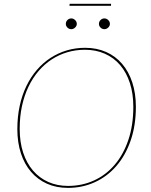

<svg xmlns="http://www.w3.org/2000/svg" viewBox="-20 -952 769 980"><path d="M68.5 0ZM673.5 -407Q673.5 -311.5 647 -235Q620.5 -158.5 574 -104.8Q527.5 -51 464 -22Q400.5 7 326.5 7Q267.5 7 220 -14.2Q172.5 -35.5 138.8 -74.5Q105 -113.5 86.8 -169Q68.5 -224.5 68.5 -293Q68.5 -356 80.5 -411.5Q92.5 -467 114.8 -513Q137 -559 168.2 -595.2Q199.5 -631.5 238 -656.5Q276.5 -681.5 321 -694.8Q365.5 -708 414.5 -708Q473.5 -708 521.5 -686.8Q569.5 -665.5 603.2 -626.2Q637 -587 655.2 -531.2Q673.5 -475.5 673.5 -407ZM660.5 -407Q660.5 -474 643 -528Q625.5 -582 593.2 -619.8Q561 -657.5 515.2 -677.8Q469.5 -698 413.5 -698Q367 -698 324.2 -685.5Q281.5 -673 244.5 -649Q207.5 -625 177.2 -589.8Q147 -554.5 125.5 -509.8Q104 -465 92.2 -410.8Q80.5 -356.5 80.5 -294Q80.5 -227 98.2 -173Q116 -119 148.5 -81.2Q181 -43.5 226.5 -23.2Q272 -3 327.5 -3Q398.5 -3 459.5 -30.8Q520.5 -58.5 565.2 -110.8Q610 -163 635.2 -238Q660.5 -313 660.5 -407ZM335.5 -932.5H547L546.5 -922.5H334.5ZM372 -830Q372 -819.5 363.2 -811.2Q354.5 -803 344 -803Q332.5 -803 324.2 -811.2Q316 -819.5 316 -830Q316 -841.5 324.2 -849.8Q332.5 -858 344 -858Q354.5 -858 363.2 -849.8Q372 -841.5 372 -830ZM541 -830Q541 -819.5 532.2 -811.2Q523.5 -803 513 -803Q501.5 -803 493.2 -811.2Q485 -819.5 485 -830Q485 -841.5 493.2 -849.8Q501.5 -858 513 -858Q523.5 -858 532.2 -849.8Q541 -841.5 541 -830Z"/></svg>

Font: Lato Hairline
Style: Italic
Weight: 100
Italic angle: -7°
Designer: Lukasz Dziedzic
Foundry: tyPoland Lukasz Dziedzic
Version: Version 2.007; 2014-02-27